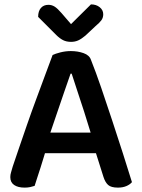

<svg xmlns="http://www.w3.org/2000/svg" viewBox="-20 -847 646 876"><path d="M307 -511H302Q289 -474 272.5 -426Q256 -378 238.5 -326.5Q221 -275 205 -228L193 -174Q187 -155 180 -131Q173 -107 165 -82.5Q157 -58 150 -36.5Q143 -15 138 1Q129 4 118 6.5Q107 9 92 9Q62 9 44.5 -3Q27 -15 27 -39Q27 -50 30.5 -61Q34 -72 38 -87Q49 -120 66 -169.5Q83 -219 103 -277Q123 -335 145 -394Q167 -453 186.5 -506Q206 -559 220 -596Q232 -602 255.5 -608Q279 -614 303 -614Q335 -614 361.5 -604.5Q388 -595 395 -574Q417 -519 441.5 -447.5Q466 -376 491.5 -298.5Q517 -221 540.5 -148Q564 -75 582 -16Q573 -5 556.5 2Q540 9 518 9Q487 9 473.5 -3Q460 -15 452 -40L409 -176L396 -234Q380 -287 363.5 -338.5Q347 -390 332 -434.5Q317 -479 307 -511ZM140 -148 183 -242H438L456 -148ZM304 -737Q325 -757 348 -780.5Q371 -804 395 -827Q419 -827 435 -814Q451 -801 451 -782Q451 -766 442.5 -754.5Q434 -743 416 -728L369 -684Q351 -669 336.5 -662.5Q322 -656 304 -656Q283 -656 267.5 -664Q252 -672 237 -687L154 -770Q154 -796 166.5 -810.5Q179 -825 201 -825Q216 -825 229 -817Q242 -809 261 -787Z"/></svg>

Font: BalooTamma2SemiBold
Style: Regular
Weight: 600
Designer: Divya Kowshik, Shuchita Grover and Ek Type
Foundry: Ek Type
Version: Version 1.700